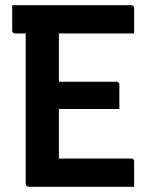

<svg xmlns="http://www.w3.org/2000/svg" viewBox="-20 -720 590 740"><path d="M27 -700H486Q489 -700 491.5 -698.5Q494 -697 495.5 -694.5Q497 -692 497 -689Q497 -662 497 -640Q497 -618 497 -591H38Q35 -591 32.5 -592.5Q30 -594 28.5 -596.5Q27 -599 27 -602Q27 -629 27 -651Q27 -673 27 -700ZM157 -405H429Q432 -405 434.5 -403.5Q437 -402 438.5 -400Q440 -398 440 -394Q440 -376 440 -360.5Q440 -345 440 -330.5Q440 -316 440 -300H157ZM91 0Q89 0 86.5 -1Q84 -2 82.5 -3.5Q81 -5 80 -7Q79 -9 79 -11Q79 -45 79 -99Q79 -153 79 -220Q79 -287 79 -359.5Q79 -432 79 -503.5Q79 -575 79 -638H214L207 -617Q207 -595 207 -572Q207 -549 207 -525Q207 -476 207 -424Q207 -372 207 -319Q207 -266 207 -213Q207 -160 207 -109H486Q491 -109 494 -106Q497 -103 497 -98Q497 -72 497 -49Q497 -26 497 0Z"/></svg>

Font: Recursive SemiBold
Style: Regular
Weight: 600
Version: Version 1.085